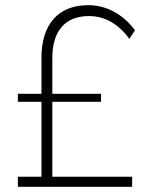

<svg xmlns="http://www.w3.org/2000/svg" viewBox="-20 -721 575 741"><path d="M182 -39H490V0H49V-39H140V-328H49V-359H140V-497Q140 -595 187 -648Q234 -701 321 -701Q373 -701 419.5 -676Q466 -651 501 -604L479 -571Q448 -614 408.5 -636.5Q369 -659 324 -659Q255 -659 218.5 -617.5Q182 -576 182 -497V-359H370V-328H182Z"/></svg>

Font: TypoPRO Montserrat Alternates
Style: Regular
Weight: 275
Designer: Julieta Ulanovsky
Foundry: Julieta Ulanovsky
Version: Version 6.001